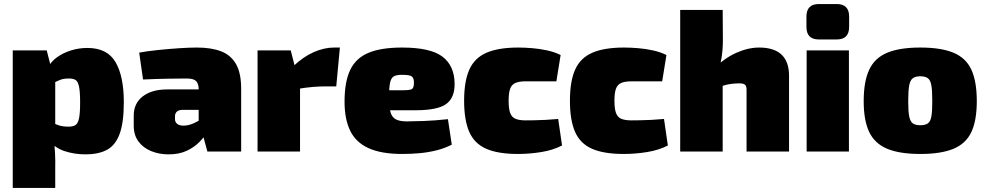

<svg xmlns="http://www.w3.org/2000/svg" viewBox="-20 -749 4874 949"><path d="M412 -512Q510 -512 551 -442Q592 -372 592 -244Q592 -141 570.5 -85Q549 -29 507 -7.5Q465 14 403 14Q346 14 296.5 -3Q247 -20 217 -62L231 -144Q251 -137 269.5 -130Q288 -123 319 -123Q340 -123 352.5 -130.5Q365 -138 370.5 -163.5Q376 -189 376 -242Q376 -296 370.5 -321.5Q365 -347 353 -354Q341 -361 322 -361Q296 -361 281 -355.5Q266 -350 250 -342L221 -421Q234 -446 262.5 -466.5Q291 -487 330 -499.5Q369 -512 412 -512ZM211 -500 231 -421 253 -405V-74L247 -62Q250 -30 252 8Q254 46 253 81V180H43V-500Z M953 -514Q1024 -514 1072.5 -495.5Q1121 -477 1146.5 -432.5Q1172 -388 1172 -310V0H1005L976 -107L962 -127V-311Q961 -337 948.5 -349Q936 -361 903 -361Q864 -361 807.5 -360Q751 -359 687 -356L668 -489Q706 -496 758.5 -501.5Q811 -507 863 -510.5Q915 -514 953 -514ZM1091 -307 1090 -206H883Q864 -206 854.5 -197.5Q845 -189 845 -175V-159Q845 -146 855.5 -137Q866 -128 887 -128Q911 -128 937 -139.5Q963 -151 987 -169Q1011 -187 1028 -206V-142Q1021 -125 1006 -99Q991 -73 965.5 -47Q940 -21 902.5 -3.5Q865 14 813 14Q767 14 727.5 -2Q688 -18 664.5 -49.5Q641 -81 641 -128V-178Q641 -238 685.5 -272.5Q730 -307 806 -307Z M1417 -500 1443 -398 1463 -386V0H1253V-500ZM1660 -514 1642 -322H1589Q1562 -322 1528.5 -319.5Q1495 -317 1441 -308L1429 -421Q1478 -468 1530 -491Q1582 -514 1631 -514Z M1967 -514Q2108 -514 2167 -469Q2226 -424 2227 -336Q2228 -266 2185.5 -235Q2143 -204 2033 -204H1764V-303H1974Q2008 -303 2017 -309.5Q2026 -316 2026 -341Q2026 -365 2014 -372Q2002 -379 1973 -379Q1944 -380 1929 -373Q1914 -366 1908.5 -342.5Q1903 -319 1903 -269Q1903 -223 1909.5 -197Q1916 -171 1935 -160Q1954 -149 1991 -149Q2021 -149 2075.5 -151Q2130 -153 2194 -160L2213 -34Q2178 -16 2138 -6Q2098 4 2055.5 8Q2013 12 1968 12Q1864 12 1801 -17Q1738 -46 1710.5 -103.5Q1683 -161 1683 -246Q1683 -345 1711 -403.5Q1739 -462 1801.5 -488Q1864 -514 1967 -514Z M2542 -514Q2573 -514 2610 -511Q2647 -508 2684 -500Q2721 -492 2751 -477L2730 -347Q2682 -347 2646 -347Q2610 -347 2578 -347Q2546 -347 2527.5 -339Q2509 -331 2501.5 -310.5Q2494 -290 2494 -251Q2494 -212 2501.5 -191Q2509 -170 2527.5 -162Q2546 -154 2578 -154Q2595 -154 2620.5 -154.5Q2646 -155 2677 -156.5Q2708 -158 2739 -161L2758 -30Q2714 -7 2656 2.5Q2598 12 2540 12Q2442 12 2383.5 -13.5Q2325 -39 2299.5 -97Q2274 -155 2274 -251Q2274 -348 2300 -405.5Q2326 -463 2385 -488.5Q2444 -514 2542 -514Z M3065 -514Q3096 -514 3133 -511Q3170 -508 3207 -500Q3244 -492 3274 -477L3253 -347Q3205 -347 3169 -347Q3133 -347 3101 -347Q3069 -347 3050.5 -339Q3032 -331 3024.5 -310.5Q3017 -290 3017 -251Q3017 -212 3024.5 -191Q3032 -170 3050.5 -162Q3069 -154 3101 -154Q3118 -154 3143.5 -154.5Q3169 -155 3200 -156.5Q3231 -158 3262 -161L3281 -30Q3237 -7 3179 2.5Q3121 12 3063 12Q2965 12 2906.5 -13.5Q2848 -39 2822.5 -97Q2797 -155 2797 -251Q2797 -348 2823 -405.5Q2849 -463 2908 -488.5Q2967 -514 3065 -514Z M3732 -514Q3880 -514 3880 -374V0H3670V-307Q3670 -324 3662 -330.5Q3654 -337 3634 -337Q3615 -337 3591.5 -334Q3568 -331 3530 -318L3508 -409Q3561 -462 3619.5 -488Q3678 -514 3732 -514ZM3552 -700 3553 -551Q3553 -506 3546.5 -464.5Q3540 -423 3532 -398L3552 -386V0H3342V-700Z M4176 -500V0H3967V-500ZM4116 -729Q4177 -729 4177 -667V-616Q4177 -554 4116 -554H4027Q3966 -554 3966 -616V-667Q3966 -729 4027 -729Z M4529 -514Q4631 -514 4692.5 -488.5Q4754 -463 4781 -405Q4808 -347 4808 -249Q4808 -153 4781 -96Q4754 -39 4692.5 -13.5Q4631 12 4529 12Q4427 12 4365.5 -13.5Q4304 -39 4276.5 -96Q4249 -153 4249 -249Q4249 -347 4276.5 -405Q4304 -463 4365.5 -488.5Q4427 -514 4529 -514ZM4529 -372Q4505 -372 4492 -362.5Q4479 -353 4474 -327Q4469 -301 4469 -249Q4469 -199 4474 -173.5Q4479 -148 4492 -139Q4505 -130 4529 -130Q4553 -130 4566 -139Q4579 -148 4583.5 -173.5Q4588 -199 4588 -249Q4588 -301 4583.5 -327Q4579 -353 4566 -362.5Q4553 -372 4529 -372Z"/></svg>

Font: Exo 2 Black
Style: Regular
Weight: 900
Designer: Natanael Gama
Foundry: Natanael Gama
Version: Version 2.010